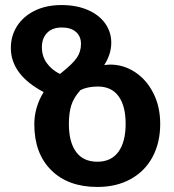

<svg xmlns="http://www.w3.org/2000/svg" viewBox="-20 -726 690 761"><path d="M615 -235Q615 -161 585 -104.5Q555 -48 498.5 -16.5Q442 15 366 15Q250 15 183 -51.5Q116 -118 116 -233Q116 -301 153 -361Q23 -430 23 -536Q23 -584 47.5 -622.5Q72 -661 117.5 -683.5Q163 -706 224 -706Q283 -706 328 -686.5Q373 -667 397 -633Q421 -599 421 -557Q421 -511 393 -468Q409 -470 417 -470Q470 -470 515.5 -440Q561 -410 588 -356.5Q615 -303 615 -235ZM146 -539Q146 -503 165.5 -476Q185 -449 217 -433Q220 -434 224 -438Q268 -473 284.5 -497Q301 -521 301 -552Q301 -582 281 -599.5Q261 -617 225 -617Q187 -617 166.5 -595.5Q146 -574 146 -539ZM478 -235Q478 -306 450 -344.5Q422 -383 368 -383Q327 -383 299 -369Q272 -339 262.5 -308.5Q253 -278 253 -235Q253 -163 281.5 -124Q310 -85 366 -85Q421 -85 449.5 -124.5Q478 -164 478 -235Z"/></svg>

Font: FiraGOUPP
Style: Medium
Weight: 400
Designer: bBox Type
Foundry: bBox Type GmbH
Version: Version 1.001